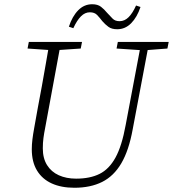

<svg xmlns="http://www.w3.org/2000/svg" viewBox="-20 -872 816 906"><path d="M226 -635 110 -643 116 -674H367L361 -643L243 -635ZM331 14Q269 14 224 -6.5Q179 -27 154.5 -67.5Q130 -108 130 -168Q130 -190 133 -214.5Q136 -239 141 -266L158 -361Q168 -413 177.5 -465.5Q187 -518 196 -570Q205 -622 214 -674H268L193 -268Q188 -243 185 -220.5Q182 -198 182 -172Q182 -125 202 -93Q222 -61 257.5 -45Q293 -29 339 -29Q405 -29 450 -51.5Q495 -74 525 -128.5Q555 -183 573 -282L647 -674H684L606 -261Q588 -162 552.5 -101.5Q517 -41 462 -13.5Q407 14 331 14ZM649 -635 530 -643 536 -674H776L770 -643L666 -635ZM305 -746Q321 -795 349 -823.5Q377 -852 415 -852Q441 -852 456.5 -840Q472 -828 485 -812Q499 -797 511 -784.5Q523 -772 544 -772Q568 -772 587 -791Q606 -810 622 -846L643 -839Q627 -791 599 -762.5Q571 -734 533 -734Q507 -734 491.5 -745.5Q476 -757 463 -772Q450 -789 438 -801.5Q426 -814 404 -814Q381 -814 362 -795Q343 -776 326 -739Z"/></svg>

Font: Source Serif 4 18pt Light
Style: Italic
Weight: 300
Italic angle: -12°
Designer: Frank Grießhammer
Foundry: Adobe Systems Incorporated
Version: Version 4.004;hotconv 1.0.116;makeotfexe 2.5.65601